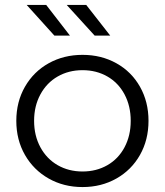

<svg xmlns="http://www.w3.org/2000/svg" viewBox="-20 -752 667 777"><path d="M314 5Q238 5 177 -29.5Q116 -64 81 -125Q46 -186 46 -263Q46 -340 81 -401Q116 -462 177 -496Q238 -530 314 -530Q390 -530 451 -496Q512 -462 546.5 -401Q581 -340 581 -263Q581 -186 546.5 -125Q512 -64 451 -29.5Q390 5 314 5ZM314 -58Q370 -58 414.5 -83.5Q459 -109 484 -156Q509 -203 509 -263Q509 -323 484 -370Q459 -417 414.5 -442.5Q370 -468 314 -468Q258 -468 213.5 -442.5Q169 -417 143.5 -370Q118 -323 118 -263Q118 -203 143.5 -156Q169 -109 213.5 -83.5Q258 -58 314 -58ZM88 -732H167L263 -608H200ZM250 -732H329L426 -608H363Z"/></svg>

Font: APTA Sans Regular
Style: Regular
Weight: 400
Version: Version 7.200